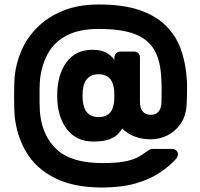

<svg xmlns="http://www.w3.org/2000/svg" viewBox="-20 -700 890 856"><path d="M436 136Q308 136 224 93.5Q140 51 97 -22Q54 -95 45 -185Q44 -199 43.5 -222.5Q43 -246 43 -272Q43 -298 43.5 -320.5Q44 -343 45 -356Q51 -418 76 -475.5Q101 -533 147.5 -579Q194 -625 262 -652.5Q330 -680 420 -680Q529 -680 602 -655Q675 -630 719.5 -585.5Q764 -541 785.5 -482.5Q807 -424 812 -356Q814 -338 814 -315Q814 -292 813.5 -270Q813 -248 812 -232Q809 -183 785.5 -148.5Q762 -114 726.5 -96.5Q691 -79 652 -79Q619 -79 593.5 -87Q568 -95 551 -106Q534 -117 525 -127Q518 -115 505 -101.5Q492 -88 466 -78.5Q440 -69 395 -69Q320 -69 277.5 -125Q235 -181 235 -273Q235 -366 276 -422Q317 -478 391 -478Q429 -478 452 -466Q475 -454 490 -433V-444Q490 -455 498 -462.5Q506 -470 516 -470H578Q589 -470 596.5 -462.5Q604 -455 604 -444V-246Q604 -218 616.5 -203Q629 -188 652 -188Q670 -188 680.5 -196.5Q691 -205 695.5 -218Q700 -231 700 -246Q700 -270 700.5 -297Q701 -324 699 -351Q696 -427 669 -475.5Q642 -524 582.5 -547.5Q523 -571 420 -571Q334 -571 279 -542.5Q224 -514 195.5 -464.5Q167 -415 159 -351Q157 -334 156.5 -303Q156 -272 156.5 -240.5Q157 -209 159 -190Q171 -89 236 -31Q301 27 436 27Q495 27 530 21Q565 15 588 4Q611 -7 630 -22Q640 -29 646.5 -32.5Q653 -36 663 -36H747Q758 -36 766 -29Q774 -22 773 -9Q773 -5 771 -1.5Q769 2 767 6Q738 39 693.5 69Q649 99 585.5 117.5Q522 136 436 136ZM419 -178Q454 -178 472 -199.5Q490 -221 490 -273Q490 -325 472 -347Q454 -369 419 -369Q386 -369 367 -347Q348 -325 348 -273Q348 -240 356.5 -218.5Q365 -197 381 -187.5Q397 -178 419 -178Z"/></svg>

Font: Rubik ExtraBold
Style: Regular
Weight: 800
Designer: Hubert and Fischer
Foundry: Hubert and Fischer
Version: Version 2.300;gftools[0.9.30]